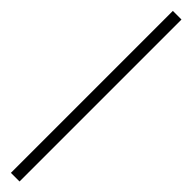

<svg xmlns="http://www.w3.org/2000/svg" viewBox="48 -67 503 503"><g transform="rotate(-45 300.0 185.0)"><path d="M0 201V169H600V201Z"/></g></svg>

Font: Wittgenstein Medium
Style: Regular
Weight: 500
Designer: Jörg Drees
Foundry: Jörg Drees
Version: Version 1.500